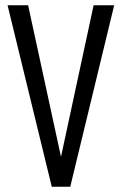

<svg xmlns="http://www.w3.org/2000/svg" viewBox="-20 -710 463 730"><path d="M8.8 -689.9H86.9L211.9 -113.8L335.9 -689.9H414.1L247.1 0H176.8Z"/></svg>

Font: D-DIN Condensed
Style: Regular
Weight: 400
Width: 3
Designer: Charles Nix
Foundry: Datto Inc.
Version: Version 1.00